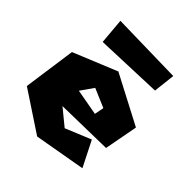

<svg xmlns="http://www.w3.org/2000/svg" viewBox="-168 -696 804 804"><g transform="rotate(45 234.0 -294.5)"><path d="M84 -589 94 -474 393 -485 404 -582ZM208 -316 168 -259 284 -238 292 -280ZM33 -353 228 -433 446 -319 418 -170 165 -165 237 -106 351 -153 408 -40 180 0 0 -119Z"/></g></svg>

Font: Super Mario
Style: Regular
Weight: 400
Version: Version 1.0